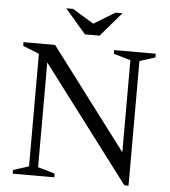

<svg xmlns="http://www.w3.org/2000/svg" viewBox="-58 -919 870 982"><g transform="rotate(5 376.5 -428.0)"><path d="M123 -44.5V-622.5L39.5 -656V-675H201.5L616 -126L592 -73.5V-630.5L505 -656V-675H718.5V-656L638.5 -630.5V9.5H617L153 -604L169.5 -622V-44.5L256.5 -19V0H43V-19ZM394 -795.5H379L495.5 -866.5H531L424 -742H349L242 -866.5H277.5Z"/></g></svg>

Font: Newsreader 24pt
Style: Regular
Weight: 400
Designer: Hugues Gentile
Foundry: Production Type
Version: Version 1.003